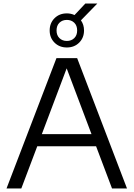

<svg xmlns="http://www.w3.org/2000/svg" viewBox="-20 -1070 758 1090"><path d="M17 0 300.5 -740H418L701 0H616L525.5 -239.5H191.5L101 0ZM217.5 -308.5H499.5L358.5 -682ZM359.5 -800.5Q317 -800.5 289.5 -828Q262 -855.5 262 -897Q262 -939 289.5 -966.5Q317 -994 359.5 -994Q383 -994 403 -984.5L464.5 -1050H532.5L439.5 -954.5Q457 -930 457 -897Q457 -855.5 429.5 -828Q402 -800.5 359.5 -800.5ZM359.5 -837.5Q385 -837.5 401.5 -853.5Q418 -869.5 418 -897Q418 -925 401.5 -941Q385 -957 359.5 -957Q334 -957 317.5 -941Q301 -925 301 -897Q301 -869.5 317.5 -853.5Q334 -837.5 359.5 -837.5Z"/></svg>

Font: Encode Sans SmExp
Style: Regular
Weight: 400
Width: 6
Designer: Multiple Designers
Foundry: Impallari Type
Version: Version 3.002; ttfautohint (v1.8.3) -l 8 -r 50 -G 200 -x 14 